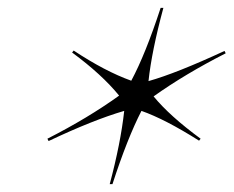

<svg xmlns="http://www.w3.org/2000/svg" viewBox="-20 -820 596 490"><path d="M284 -576Q240 -630 164 -686L168 -691Q248 -638 315 -614Q351 -681 390 -800H397Q367 -689 359 -613Q430 -633 553 -690L556 -684Q452 -631 372 -574Q413 -524 492 -466L488 -461Q401 -516 341 -537Q305 -467 267 -350H260Q288 -455 297 -537Q218 -514 104 -460L101 -466Q205 -519 284 -576Z"/></svg>

Font: Nyght Serif Light Italic
Style: Regular
Weight: 300
Italic angle: -16°
Designer: Maksym Kobuzan
Version: Version 0.410